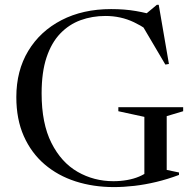

<svg xmlns="http://www.w3.org/2000/svg" viewBox="-20 -752 799 782"><path d="M659 -60 709 -49.5V-39.5Q662.5 -22 616.5 -11Q570.5 0 527 5Q483.5 10 444 10Q360.5 10 288 -13.2Q215.5 -36.5 161.5 -82.8Q107.5 -129 77 -197.5Q46.5 -266 46.5 -356.5Q46.5 -464 95 -544.5Q143.5 -625 230.5 -670Q317.5 -715 432.5 -715Q488 -715 534 -707Q580 -699 617.5 -687L560 -683.5L619 -732.5H626.5L668 -491.5L653.5 -489L543.5 -675.5L624.5 -595Q579 -636 525.5 -661.5Q472 -687 409.5 -687Q355.5 -687 308.2 -669.8Q261 -652.5 225.2 -615.2Q189.5 -578 169.5 -518Q149.5 -458 149.5 -371.5Q149.5 -249 189.5 -169.8Q229.5 -90.5 296 -52.2Q362.5 -14 442 -14Q471 -14 497.8 -18.8Q524.5 -23.5 546.5 -32.8Q568.5 -42 583.5 -54.5L568 -16V-276L462 -299V-315.5H726V-299L659 -279Z"/></svg>

Font: Newsreader 60pt
Style: Regular
Weight: 400
Designer: Hugues Gentile
Foundry: Production Type
Version: Version 1.003